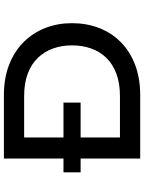

<svg xmlns="http://www.w3.org/2000/svg" viewBox="103 -843 740 986"><g transform="rotate(-90 473.0 -350.0)"><path d="M81 -306V-394H439V-306ZM152 0V-700H477Q565 -700 634 -673Q703 -646 750.5 -598Q798 -550 822.5 -487Q847 -424 847 -350Q847 -276 822.5 -212Q798 -148 750.5 -100.5Q703 -53 634 -26.5Q565 0 477 0ZM260 -93 257 -104H472Q539 -104 588 -122.5Q637 -141 669 -174Q701 -207 717 -252Q733 -297 733 -350Q733 -403 717 -447.5Q701 -492 669 -525.5Q637 -559 588 -577.5Q539 -596 472 -596H254L260 -605Z"/></g></svg>

Font: Lexend Mega
Style: Regular
Weight: 400
Designer: Bonnie Shaver-Troup, Thomas Jockin
Foundry: Lexend
Version: Version 1.007